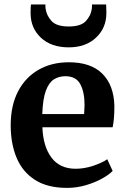

<svg xmlns="http://www.w3.org/2000/svg" viewBox="-20 -858 580 888"><path d="M290.5 11Q199.5 11 141.8 -26Q84 -63 56.8 -128.2Q29.5 -193.5 29.5 -278.5Q29.5 -369.5 63.2 -434.8Q97 -500 157.8 -535Q218.5 -570 298.5 -570Q400 -570 453.2 -517.2Q506.5 -464.5 509 -368.5Q509 -305.5 501 -269.5H176Q179.5 -180 218.2 -128.8Q257 -77.5 330 -77.5Q370.5 -77.5 412 -91.5Q453.5 -105.5 476 -121.5L501 -67.5Q485 -50.5 452.2 -32.2Q419.5 -14 377.2 -1.5Q335 11 290.5 11ZM175.5 -330.5H369Q369.5 -341 370.2 -352.5Q371 -364 371 -373Q371 -432.5 351.2 -469Q331.5 -505.5 282 -505.5Q252.5 -505.5 229.2 -490.8Q206 -476 192 -438.2Q178 -400.5 175.5 -330.5ZM298 -639Q216.5 -639 169 -683.8Q121.5 -728.5 121.5 -797Q121.5 -806.5 121.8 -818.5Q122 -830.5 123.5 -837.5H190Q190 -833.5 190 -828.2Q190 -823 191 -817.5Q195 -787 218 -761.2Q241 -735.5 298 -735.5Q354.5 -735.5 377.5 -761Q400.5 -786.5 404.5 -816.5Q405 -823 405.5 -828.2Q406 -833.5 405.5 -837.5H471Q471 -830.5 471.5 -818.8Q472 -807 472 -797.5Q472 -729 424.2 -684Q376.5 -639 298 -639Z"/></svg>

Font: Merriweather
Style: Bold
Weight: 700
Designer: Eben Sorkin
Foundry: Eben Sorkin
Version: Version 2.100; ttfautohint (v1.7.19-72a1) -l 8 -r 50 -G 200 